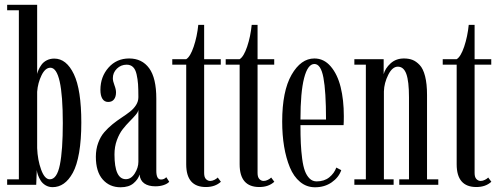

<svg xmlns="http://www.w3.org/2000/svg" viewBox="-20 -770 2084 800"><path d="M199.2 9.8Q183.1 9.8 169.9 2Q156.7 -5.9 149.4 -17.8Q142.1 -29.8 138.2 -40.8Q134.3 -51.8 133.3 -61.5L130.9 0H9.8V-22.9H58.6V-727.1H9.8V-750H134.8V-461.9Q136.7 -470.2 140.9 -479.7Q145 -489.3 153.1 -500.5Q161.1 -511.7 175 -518.8Q189 -525.9 206.1 -525.9Q256.8 -525.9 287.8 -460.9Q318.8 -396 318.8 -259.3Q318.8 -187.5 309.6 -134Q300.3 -80.6 283.4 -50Q266.6 -19.5 245.6 -4.9Q224.6 9.8 199.2 9.8ZM187.5 -22.9Q217.3 -22.9 229.5 -83.5Q241.7 -144 241.7 -256.8Q241.7 -487.8 189.9 -487.8Q168.5 -487.8 153.1 -456.3Q137.7 -424.8 134.8 -387.7V-152.8Q136.7 -103.5 151.4 -63.2Q166 -22.9 187.5 -22.9Z M482.4 10.3Q436.5 10.3 408 -22.2Q379.4 -54.7 379.4 -116.7Q379.4 -148.4 389.2 -174.8Q398.9 -201.2 414.6 -219.2Q430.2 -237.3 449 -252.4Q467.8 -267.6 486.8 -280Q505.9 -292.5 521.5 -304.7Q537.1 -316.9 546.9 -332.3Q556.6 -347.7 556.6 -365.2Q556.6 -398.4 555.2 -419.2Q553.7 -439.9 549.1 -460.4Q544.4 -481 534.2 -490.7Q523.9 -500.5 507.8 -500.5Q483.9 -500.5 467 -483.9Q450.2 -467.3 450.2 -444.3Q450.2 -432.1 456.8 -415Q463.4 -397.9 463.4 -385.3Q463.4 -366.7 455.1 -356Q446.8 -345.2 430.7 -345.2Q415 -345.2 406.7 -358.4Q398.4 -371.6 398.4 -395.5Q398.4 -450.2 432.1 -488.3Q465.8 -526.4 518.1 -526.4Q571.8 -526.4 601.6 -485.6Q631.3 -444.8 631.3 -358.9V-58.1Q631.3 -22 650.9 -22Q664.1 -22 672.9 -31.7L685.1 -12.7Q678.7 -4.9 663.1 0.7Q647.5 6.3 627.4 6.3Q598.1 6.3 580.8 -6.1Q563.5 -18.6 561.5 -43Q556.2 -23.4 536.6 -6.6Q517.1 10.3 482.4 10.3ZM504.4 -23.4Q526.4 -23.4 541.5 -47.4Q556.6 -71.3 556.6 -95.7V-313Q555.7 -303.2 544.9 -290.8Q534.2 -278.3 519.8 -263.9Q505.4 -249.5 491.2 -231.4Q477.1 -213.4 467 -186Q457 -158.7 457 -126.5Q457 -23.4 504.4 -23.4Z M837.9 9.3Q755.9 9.3 755.9 -85.4V-500.5H697.8V-523.4H755.9Q772.9 -533.7 787.1 -575.7Q801.3 -617.7 806.2 -666.5H830.6V-523.4H899.9V-500.5H830.6V-49.3Q830.6 -31.7 838.1 -23.9Q845.7 -16.1 856 -16.1Q864.7 -16.1 873.8 -20.8Q882.8 -25.4 887.2 -30.3L900.4 -12.7Q876.5 9.3 837.9 9.3Z M1060.5 9.3Q978.5 9.3 978.5 -85.4V-500.5H920.4V-523.4H978.5Q995.6 -533.7 1009.8 -575.7Q1023.9 -617.7 1028.8 -666.5H1053.2V-523.4H1122.6V-500.5H1053.2V-49.3Q1053.2 -31.7 1060.8 -23.9Q1068.4 -16.1 1078.6 -16.1Q1087.4 -16.1 1096.4 -20.8Q1105.5 -25.4 1109.9 -30.3L1123 -12.7Q1099.1 9.3 1060.5 9.3Z M1292.5 10.3Q1257.3 10.3 1230.5 -12Q1203.6 -34.2 1187.7 -72.8Q1171.9 -111.3 1163.8 -159.4Q1155.8 -207.5 1155.8 -263.2Q1155.8 -390.1 1194.8 -458.3Q1233.9 -526.4 1290 -526.4Q1329.6 -526.4 1357.9 -493.4Q1386.2 -460.4 1399.4 -407Q1412.6 -353.5 1412.6 -286.1Q1412.6 -260.7 1411.6 -248.5H1231.9Q1231.9 -204.6 1233.4 -172.6Q1234.9 -140.6 1239 -108.9Q1243.2 -77.1 1250.5 -57.6Q1257.8 -38.1 1270 -26.1Q1282.2 -14.2 1299.3 -14.2Q1331.1 -14.2 1352.1 -31.2Q1373 -48.3 1381.3 -71.8L1401.9 -61Q1391.6 -30.8 1362.1 -10.3Q1332.5 10.3 1292.5 10.3ZM1290 -503.4Q1262.2 -503.4 1247.1 -444.6Q1231.9 -385.7 1231.9 -272H1338.4Q1338.4 -389.2 1327.6 -446.3Q1316.9 -503.4 1290 -503.4Z M1456.5 0V-22.9H1504.4V-500.5H1456.5V-523.4H1578.6V-460.9Q1585 -485.4 1607.4 -505.9Q1629.9 -526.4 1663.1 -526.4Q1683.1 -526.4 1698.5 -520.5Q1713.9 -514.6 1728.5 -499.3Q1743.2 -483.9 1751.2 -452.4Q1759.3 -420.9 1759.3 -374.5V-22.9H1806.2V0H1643.6V-22.9H1684.1V-364.7Q1684.1 -431.2 1673.1 -461.7Q1662.1 -492.2 1637.7 -492.2Q1614.7 -492.2 1597.7 -458.3Q1580.6 -424.3 1579.6 -389.2V-22.9H1620.1V0Z M1964.8 9.3Q1882.8 9.3 1882.8 -85.4V-500.5H1824.7V-523.4H1882.8Q1899.9 -533.7 1914.1 -575.7Q1928.2 -617.7 1933.1 -666.5H1957.5V-523.4H2026.9V-500.5H1957.5V-49.3Q1957.5 -31.7 1965.1 -23.9Q1972.7 -16.1 1982.9 -16.1Q1991.7 -16.1 2000.7 -20.8Q2009.8 -25.4 2014.2 -30.3L2027.3 -12.7Q2003.4 9.3 1964.8 9.3Z"/></svg>

Font: Imbue
Style: Regular
Weight: 400
Designer: Tyler Finck
Foundry: Etcetera Type Company
Version: Version 0.910